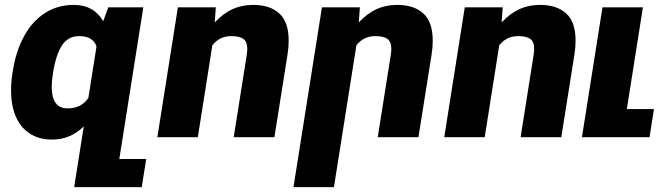

<svg xmlns="http://www.w3.org/2000/svg" viewBox="-20 -558 2734 781"><path d="M574.7 88.9 556.6 203.1H281.7L320.8 -43.9Q266.1 9.8 192.4 9.8Q137.7 9.8 100.1 -15.4Q62.5 -40.5 43.7 -85.4Q24.9 -130.4 24.9 -189.9Q24.9 -225.1 30.3 -257.3L32.2 -269.5Q44.9 -350.6 78.1 -411.1Q111.3 -471.7 162.8 -504.9Q214.4 -538.1 279.8 -538.1Q361.3 -538.1 399.9 -471.7L420.4 -528.3H563L465.3 88.9ZM339.4 -159.7 372.6 -369.1Q358.4 -411.1 301.8 -411.1Q256.8 -411.1 231.9 -373Q207 -335 195.3 -259.3Q190.4 -227.5 190.4 -205.1Q190.4 -117.2 254.4 -117.2Q311.5 -117.2 339.4 -159.7Z M843.8 -373.5 784.7 0H620.1L703.6 -528.3H857.9L853.5 -466.8Q887.2 -502.9 925.3 -520.5Q963.4 -538.1 1010.3 -538.1Q1077.6 -538.1 1116 -503.4Q1154.3 -468.8 1154.3 -392.1Q1154.3 -364.7 1149.4 -335L1096.2 0H930.7L983.4 -333Q985.8 -348.6 985.8 -358.4Q985.8 -388.7 969.7 -399.9Q953.6 -411.1 920.9 -411.1Q872.6 -411.1 843.8 -373.5Z M1429.7 -373.5 1338.4 203.1H1173.8L1289.6 -528.3H1443.8L1439.5 -466.8Q1473.1 -502.9 1511.2 -520.5Q1549.3 -538.1 1596.2 -538.1Q1663.6 -538.1 1701.9 -503.4Q1740.2 -468.8 1740.2 -392.1Q1740.2 -364.7 1735.4 -335L1682.1 0H1516.6L1569.3 -333Q1571.8 -348.6 1571.8 -358.4Q1571.8 -388.7 1555.7 -399.9Q1539.6 -411.1 1506.8 -411.1Q1458.5 -411.1 1429.7 -373.5Z M2010.7 -373.5 1951.7 0H1787.1L1870.6 -528.3H2024.9L2020.5 -466.8Q2054.2 -502.9 2092.3 -520.5Q2130.4 -538.1 2177.2 -538.1Q2244.6 -538.1 2283 -503.4Q2321.3 -468.8 2321.3 -392.1Q2321.3 -364.7 2316.4 -335L2263.2 0H2097.7L2150.4 -333Q2152.8 -348.6 2152.8 -358.4Q2152.8 -388.7 2136.7 -399.9Q2120.6 -411.1 2087.9 -411.1Q2039.6 -411.1 2010.7 -373.5Z M2640.1 -114.3 2622.1 0H2347.2L2430.7 -528.3H2595.2L2529.8 -114.3Z"/></svg>

Font: Mardoto Black
Style: Italic
Weight: 900
Italic angle: -12°
Designer: Christian Robertson, Vahan Hovhannisyan
Foundry: Google
Version: Version 1.000